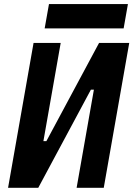

<svg xmlns="http://www.w3.org/2000/svg" viewBox="-20 -899 639 919"><path d="M108.4 0 147.9 -223.6H202.1L454.1 -693.4H488.3L448.7 -469.7H415L163.1 0ZM18.6 0 140.6 -693.4H270.5L148.4 0ZM346.7 0 468.8 -693.4H598.6L476.6 0ZM193.8 -763.2 214.4 -879.4H592.3L571.8 -763.2Z"/></svg>

Font: Cascadia Code PL
Style: Italic
Weight: 400
Italic angle: -10°
Monospace: yes
Designer: Aaron Bell
Foundry: Saja Typeworks
Version: Version 2404.023